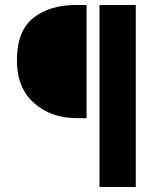

<svg xmlns="http://www.w3.org/2000/svg" viewBox="-20 -672 640 772"><path d="M288 -197Q185 -197 116.5 -258Q48 -319 48 -429Q48 -547 113.5 -599.5Q179 -652 286 -652H328V-197ZM380 80V-652H526V80Z"/></svg>

Font: TypoPRO Source Code Pro
Style: Bold
Weight: 700
Monospace: yes
Designer: Paul D. Hunt, Teo Tuominen
Foundry: Adobe Systems Incorporated
Version: Version 2.010;PS 1.0;hotconv 1.0.84;makeotf.lib2.5.63406